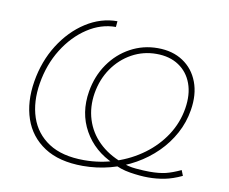

<svg xmlns="http://www.w3.org/2000/svg" viewBox="-67 -637 872 731"><g transform="rotate(10 369.5 -271.5)"><path d="M295.9 11.7Q204.1 11.7 146.7 -25.9Q89.4 -63.5 67.4 -127.9Q45.4 -192.4 58.6 -272.9Q71.8 -353 111.8 -416.5Q151.9 -480 209.2 -516.8Q266.6 -553.7 330.6 -553.7L328.6 -531.2Q271 -531.2 218.8 -496.8Q166.5 -462.4 129.6 -403.3Q92.8 -344.2 80.6 -270Q68.4 -196.3 88.1 -137.5Q107.9 -78.6 159.9 -44.7Q211.9 -10.7 296.9 -10.7Q359.9 -10.7 418 -30Q476.1 -49.3 523.4 -84.2Q570.8 -119.1 602.1 -167Q633.3 -214.8 642.6 -272Q651.4 -326.7 636.2 -368.2Q621.1 -409.7 585.7 -433.3Q550.3 -457 499 -457Q447.8 -457 404.1 -432.9Q360.4 -408.7 331.1 -366.5Q301.8 -324.2 292.5 -269Q283.7 -214.8 298.6 -167Q313.5 -119.1 349.9 -83.3Q386.2 -47.4 440.9 -27.3Q465.3 -16.1 497.3 -13.4Q529.3 -10.7 549.8 -10.7Q587.4 -10.7 612.3 -16.8Q637.2 -22.9 669.9 -38.1L678.2 -17.1Q643.1 -0.5 612.3 5.6Q581.5 11.7 548.8 11.7Q517.6 11.7 478.3 5.4Q439 -1 409.7 -17.6Q332.5 -51.3 294.4 -119.4Q256.3 -187.5 270.5 -272Q280.8 -333 313.5 -379.9Q346.2 -426.8 394.8 -453.1Q443.4 -479.5 500 -479.5Q557.6 -479.5 598.1 -452.6Q638.7 -425.8 656.7 -378.2Q674.8 -330.6 664.6 -269Q656.7 -220.2 633.5 -177.5Q610.4 -134.8 575.4 -100.1Q540.5 -65.4 496.1 -40.3Q451.7 -15.1 400.9 -1.7Q350.1 11.7 295.9 11.7Z"/></g></svg>

Font: Inter 17pt Thin
Style: Italic
Weight: 250
Italic angle: -9.3988°
Version: Version 4.001;git-66647c0bb